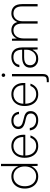

<svg xmlns="http://www.w3.org/2000/svg" viewBox="1378 -2138 980 3775"><g transform="rotate(-90 1867.5 -250.0)"><path d="M286 12Q212 12 159 -22.5Q106 -57 77 -116.5Q48 -176 48 -252Q48 -328 77 -387.5Q106 -447 159.5 -481.5Q213 -516 287 -516Q359 -516 412 -478.5Q465 -441 489 -376V-720H534V0H494L488 -124Q465 -67 413 -27.5Q361 12 286 12ZM289 -29Q346 -29 390 -57.5Q434 -86 458.5 -136Q483 -186 483 -252Q483 -318 458.5 -368Q434 -418 390 -446.5Q346 -475 289 -475Q232 -475 188 -447.5Q144 -420 119 -370Q94 -320 94 -252Q94 -184 119 -133.5Q144 -83 188 -56Q232 -29 289 -29Z M883 12Q812 12 760.5 -21Q709 -54 681 -114Q653 -174 653 -255Q653 -336 682.5 -394.5Q712 -453 764 -484.5Q816 -516 885 -516Q958 -516 1007.5 -483.5Q1057 -451 1081.5 -397.5Q1106 -344 1106 -282Q1106 -272 1106 -263Q1106 -254 1105 -242H698Q700 -169 726 -121.5Q752 -74 793.5 -51Q835 -28 883 -28Q946 -28 987 -57.5Q1028 -87 1047 -141H1093Q1072 -74 1020.5 -31Q969 12 883 12ZM883 -476Q837 -476 795.5 -455Q754 -434 727.5 -391Q701 -348 698 -281H1062Q1061 -378 1011 -427Q961 -476 883 -476Z M1394 12Q1311 12 1255.5 -29.5Q1200 -71 1191 -154H1239Q1245 -94 1289 -61.5Q1333 -29 1395 -29Q1455 -29 1489.5 -58Q1524 -87 1524 -131Q1524 -168 1508.5 -188Q1493 -208 1461.5 -219.5Q1430 -231 1384 -240Q1309 -254 1263.5 -285.5Q1218 -317 1218 -378Q1218 -439 1263 -477.5Q1308 -516 1384 -516Q1455 -516 1502.5 -478Q1550 -440 1558 -366H1512Q1508 -415 1474.5 -445Q1441 -475 1383 -475Q1326 -475 1295.5 -449Q1265 -423 1265 -382Q1265 -346 1293.5 -321Q1322 -296 1393 -281Q1442 -271 1482 -257.5Q1522 -244 1546.5 -216Q1571 -188 1571 -136Q1571 -71 1523.5 -29.5Q1476 12 1394 12Z M1901 12Q1830 12 1778.5 -21Q1727 -54 1699 -114Q1671 -174 1671 -255Q1671 -336 1700.5 -394.5Q1730 -453 1782 -484.5Q1834 -516 1903 -516Q1976 -516 2025.5 -483.5Q2075 -451 2099.5 -397.5Q2124 -344 2124 -282Q2124 -272 2124 -263Q2124 -254 2123 -242H1716Q1718 -169 1744 -121.5Q1770 -74 1811.5 -51Q1853 -28 1901 -28Q1964 -28 2005 -57.5Q2046 -87 2065 -141H2111Q2090 -74 2038.5 -31Q1987 12 1901 12ZM1901 -476Q1855 -476 1813.5 -455Q1772 -434 1745.5 -391Q1719 -348 1716 -281H2080Q2079 -378 2029 -427Q1979 -476 1901 -476Z M2277 -637Q2263 -637 2253 -647.5Q2243 -658 2243 -673Q2243 -687 2253 -697Q2263 -707 2277 -707Q2292 -707 2302 -697Q2312 -687 2312 -673Q2312 -658 2302 -647.5Q2292 -637 2277 -637ZM2139 220V180H2177Q2220 180 2237.5 162Q2255 144 2255 102V-504H2300V107Q2300 162 2272.5 191Q2245 220 2184 220Z M2600 12Q2543 12 2504 -10Q2465 -32 2445 -67.5Q2425 -103 2425 -144Q2425 -226 2480 -265Q2535 -304 2626 -304H2778Q2778 -384 2743.5 -430Q2709 -476 2631 -476Q2570 -476 2530.5 -446.5Q2491 -417 2481 -359H2434Q2441 -411 2469.5 -446Q2498 -481 2540 -498.5Q2582 -516 2631 -516Q2700 -516 2742 -488.5Q2784 -461 2803.5 -414.5Q2823 -368 2823 -309V0H2783L2779 -101Q2767 -79 2746 -52.5Q2725 -26 2689.5 -7Q2654 12 2600 12ZM2605 -29Q2662 -29 2700.5 -57.5Q2739 -86 2758.5 -128.5Q2778 -171 2778 -212V-265H2630Q2570 -265 2535.5 -249.5Q2501 -234 2487 -207Q2473 -180 2473 -145Q2473 -97 2507.5 -63Q2542 -29 2605 -29Z M2954 0V-504H2994L2999 -408Q3023 -461 3065.5 -488.5Q3108 -516 3164 -516Q3215 -516 3259 -490.5Q3303 -465 3323 -397Q3342 -449 3385.5 -482.5Q3429 -516 3491 -516Q3575 -516 3625 -465.5Q3675 -415 3675 -302V0H3630V-299Q3630 -390 3594 -432.5Q3558 -475 3489 -475Q3426 -475 3381.5 -428Q3337 -381 3337 -289V0H3292V-302Q3292 -390 3257 -432.5Q3222 -475 3160 -475Q3088 -475 3043.5 -421.5Q2999 -368 2999 -266V0Z"/></g></svg>

Font: DM Sans ExtraLight
Style: Regular
Weight: 200
Designer: Colophon Foundry, Jonny Pinhorn
Foundry: Colophon Foundry
Version: Version 4.004; ttfautohint (v1.8.4.7-5d5b)